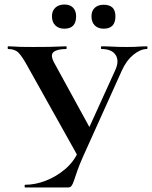

<svg xmlns="http://www.w3.org/2000/svg" viewBox="-20 -830 673 850"><path d="M490 -519Q509 -560 492 -586.5Q475 -613 429 -613Q427 -613 427 -619Q427 -625 429 -625Q455 -625 479 -623.5Q503 -622 542 -622Q563 -622 575.5 -622.5Q588 -623 599.5 -624Q611 -625 630 -625Q633 -625 633 -619Q633 -613 630 -613Q602 -613 571 -588Q540 -563 520 -519L350 -142Q332 -102 322.5 -74.5Q313 -47 307.5 -30.5Q302 -14 296.5 -7Q291 0 281 0H91Q89 0 89 -6Q89 -12 91 -12Q136 -12 182.5 -30Q229 -48 267.5 -80.5Q306 -113 325 -156ZM330 -129 99 -542Q78 -580 62 -596.5Q46 -613 16 -613Q14 -613 14 -619Q14 -625 16 -625Q33 -625 43 -624Q53 -623 70 -622.5Q87 -622 125 -622Q172 -622 199.5 -622.5Q227 -623 243.5 -624Q260 -625 273 -625Q275 -625 275 -619Q275 -613 273 -613Q234 -613 217.5 -600Q201 -587 220 -552L387 -247ZM265 -703Q240 -703 225 -717.5Q210 -732 210 -758Q210 -782 225 -796Q240 -810 265 -810Q290 -810 303.5 -796Q317 -782 317 -758Q317 -703 265 -703ZM439 -703Q414 -703 399.5 -717.5Q385 -732 385 -758Q385 -782 399.5 -795.5Q414 -809 439 -809Q491 -809 491 -758Q491 -703 439 -703Z"/></svg>

Font: Cormorant Garamond Light
Style: Regular
Weight: 300
Designer: Christian Thalmann (Catharsis Fonts)
Foundry: Catharsis Fonts
Version: Version 4.001